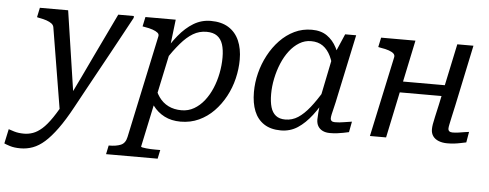

<svg xmlns="http://www.w3.org/2000/svg" viewBox="-143 -678 2656 1042"><g transform="rotate(5 1185.0 -157.5)"><path d="M194 22 235 -16 260 -70 190 -537H36L25 -485L37 -482Q61 -478 78 -472Q95 -466 105.5 -458Q116 -450 118 -438ZM237 -65 224 -60Q189 6 160.5 48Q132 90 107 112Q82 134 58 142.5Q34 151 10 151Q-21 151 -44 144Q-67 137 -75 134L-92 213Q-84 217 -60.5 224.5Q-37 232 -3 232Q32 232 64.5 220Q97 208 128.5 180Q160 152 195 104Q230 56 269 -16Q298 -69 326 -120.5Q354 -172 382.5 -223.5Q411 -275 438.5 -325.5Q466 -376 493.5 -426.5Q521 -477 548 -527V-537H463Q435 -478 406.5 -419Q378 -360 350 -301Q322 -242 294 -183Q266 -124 237 -65Z M463 223 473 175H475Q514 175 539 164.5Q564 154 571 120L690 -438Q693 -450 683.5 -458Q674 -466 655.5 -472.5Q637 -479 611 -483L600 -485L611 -537H776L757 -377L765 -381L649 165Q649 168 656.5 169.5Q664 171 676.5 172.5Q689 174 702.5 174.5Q716 175 727 175H754L744 223ZM658 -138 695 -179Q706 -139 726.5 -110Q747 -81 778 -65.5Q809 -50 850 -50Q887 -50 918 -68Q949 -86 973 -116.5Q997 -147 1013.5 -186Q1030 -225 1038.5 -268.5Q1047 -312 1047 -354Q1047 -397 1037.5 -426Q1028 -455 1006.5 -470.5Q985 -486 949 -486Q909 -486 875.5 -466Q842 -446 809 -407.5Q776 -369 737 -311L719 -340Q755 -403 792.5 -449Q830 -495 873 -521Q916 -547 967 -547Q1025 -547 1063.5 -523Q1102 -499 1121.5 -455Q1141 -411 1141 -351Q1141 -300 1128.5 -248Q1116 -196 1091 -149.5Q1066 -103 1030.5 -66.5Q995 -30 949.5 -9Q904 12 850 12Q800 12 762 -7.5Q724 -27 698.5 -61.5Q673 -96 658 -138Z M1684 -376 1650 -333Q1642 -380 1625.5 -414Q1609 -448 1583 -466.5Q1557 -485 1518 -485Q1484 -485 1454.5 -467Q1425 -449 1401.5 -418.5Q1378 -388 1361.5 -348.5Q1345 -309 1336 -265.5Q1327 -222 1327 -180Q1327 -138 1335.5 -109Q1344 -80 1363.5 -64.5Q1383 -49 1415 -49Q1453 -49 1484.5 -69.5Q1516 -90 1547.5 -129.5Q1579 -169 1614 -228L1633 -198Q1600 -135 1564 -88Q1528 -41 1487.5 -14.5Q1447 12 1396 12Q1341 12 1304.5 -12Q1268 -36 1250.5 -79.5Q1233 -123 1233 -183Q1233 -235 1246 -286.5Q1259 -338 1284 -385Q1309 -432 1344 -468.5Q1379 -505 1422.5 -526Q1466 -547 1517 -547Q1567 -547 1600 -524Q1633 -501 1653 -462.5Q1673 -424 1684 -376ZM1759 -538 1688 -205Q1680 -165 1673.5 -139.5Q1667 -114 1664 -99.5Q1661 -85 1661 -78Q1661 -68 1667 -63Q1673 -58 1685 -58Q1710 -58 1734.5 -62.5Q1759 -67 1777 -69L1766 -11Q1752 -8 1735 -4.5Q1718 -1 1700.5 1Q1683 3 1663 3Q1640 3 1623.5 -5Q1607 -13 1598 -28Q1589 -43 1589 -65Q1589 -77 1591 -102Q1593 -127 1597 -162L1589 -154L1641 -409L1646 -415L1699 -538Z M1979 -250H2291L2304 -310H1991ZM1881 0H1969L2082 -537H1895L1884 -485L1898 -482Q1925 -478 1943 -471.5Q1961 -465 1969 -457Q1977 -449 1975 -438ZM2302 -78Q2302 -85 2305 -99.5Q2308 -114 2313.5 -139.5Q2319 -165 2328 -205L2398 -537H2310L2239 -202Q2230 -161 2224 -135Q2218 -109 2215.5 -93.5Q2213 -78 2213 -66Q2213 -44 2224 -28.5Q2235 -13 2255.5 -5Q2276 3 2302 3Q2322 3 2339.5 1Q2357 -1 2373.5 -4.5Q2390 -8 2405 -11L2415 -69Q2404 -68 2389.5 -65.5Q2375 -63 2358.5 -60.5Q2342 -58 2326 -58Q2314 -58 2308 -63Q2302 -68 2302 -78Z"/></g></svg>

Font: Roboto Serif
Style: Italic
Weight: 400
Italic angle: -10°
Designer: Greg Gazdowicz
Foundry: Commercial Type
Version: Version 1.008